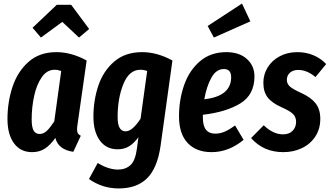

<svg xmlns="http://www.w3.org/2000/svg" viewBox="-20 -839 1856 1079"><path d="M467 -499 416 -142Q413 -124 413 -111Q413 -98 417.5 -90Q422 -82 434 -76L392 14Q353 9 326.5 -10Q300 -29 291 -64Q263 -24 232.5 -4Q202 16 160 16Q95 16 58.5 -34Q22 -84 22 -170Q22 -266 50.5 -351.5Q79 -437 140.5 -491.5Q202 -546 297 -546Q381 -546 467 -499ZM158 -168Q158 -124 169 -105Q180 -86 203 -86Q225 -86 244 -104.5Q263 -123 285 -157L324 -440Q305 -447 287 -447Q244 -447 215 -405.5Q186 -364 172 -300Q158 -236 158 -168ZM210 -628 163 -683 299 -812H380L481 -676L424 -628L330 -716Z M949 -499 882 -17Q864 106 806.5 163Q749 220 647 220Q555 220 480 167L529 77Q590 114 643 114Q685 114 712.5 89.5Q740 65 749 -1L758 -68Q734 -35 706.5 -17.5Q679 0 641 0Q577 0 541 -49.5Q505 -99 505 -183Q505 -276 533 -358.5Q561 -441 622.5 -493.5Q684 -546 779 -546Q863 -546 949 -499ZM641 -181Q641 -139 652.5 -120Q664 -101 686 -101Q724 -101 770 -172L807 -440Q788 -447 769 -447Q706 -447 673.5 -367Q641 -287 641 -181Z M1410 -410Q1410 -306 1330 -257.5Q1250 -209 1120 -194V-180Q1120 -132 1137.5 -110Q1155 -88 1189 -88Q1217 -88 1242.5 -99Q1268 -110 1301 -134L1349 -53Q1265 16 1169 16Q1083 16 1034.5 -35.5Q986 -87 986 -185Q986 -279 1015 -361.5Q1044 -444 1104 -495Q1164 -546 1252 -546Q1325 -546 1367.5 -507.5Q1410 -469 1410 -410ZM1279 -405Q1279 -451 1238 -451Q1195 -451 1168 -402.5Q1141 -354 1128 -281Q1279 -298 1279 -405ZM1340 -819 1387 -719 1182 -628 1147 -693Z M1813 -479 1753 -406Q1705 -446 1656 -446Q1627 -446 1609.5 -430.5Q1592 -415 1592 -390Q1592 -368 1609.5 -352.5Q1627 -337 1674 -316Q1727 -292 1753.5 -258.5Q1780 -225 1780 -171Q1780 -115 1752.5 -72.5Q1725 -30 1677.5 -7Q1630 16 1572 16Q1461 16 1391 -63L1462 -135Q1515 -84 1570 -84Q1606 -84 1625 -104.5Q1644 -125 1644 -154Q1644 -181 1627 -198Q1610 -215 1565 -235Q1510 -259 1485 -290.5Q1460 -322 1460 -374Q1460 -421 1484.5 -460.5Q1509 -500 1552.5 -523Q1596 -546 1651 -546Q1700 -546 1741.5 -528.5Q1783 -511 1813 -479Z"/></svg>

Font: Fira Sans Extra Condensed SemiBold
Style: Italic
Weight: 600
Width: 3
Italic angle: -8°
Designer: Carrois Corporate & Edenspiekermann AG
Foundry: Carrois Corporate GbR & Edenspiekermann AG
Version: Version 4.203